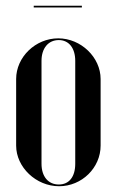

<svg xmlns="http://www.w3.org/2000/svg" viewBox="-20 -637 404 666"><path d="M264 -617H97V-611H264ZM182 -504C103 -504 36 -439 36 -363V-132C36 -57 105 9 185 9C264 9 329 -55 329 -132V-363C329 -438 261 -504 182 -504ZM184 -498C219 -498 241 -470 241 -426V-69C241 -24 220 3 184 3C147 3 124 -25 124 -69V-426C124 -469 147 -498 184 -498Z"/></svg>

Font: Moniqa SemBd Display
Style: Regular
Weight: 600
Designer: Rajesh Rajput
Foundry: Rajesh Rajput
Version: Version 1.000